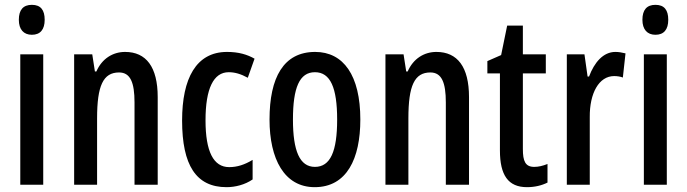

<svg xmlns="http://www.w3.org/2000/svg" viewBox="-20 -765 2845 795"><path d="M112 -745C76 -745 58 -724 58 -683C58 -643 78 -621 112 -621C147 -621 165 -643 165 -683C165 -723 149 -745 112 -745ZM159 -540H64V0H159Z M498 -550C447 -550 402 -522 379 -469H373L362 -540H287V0H382V-275C382 -410 407 -465 473 -465C520 -465 537 -423 537 -341V0H633V-363C633 -488 585 -550 498 -550Z M918 10C954 10 994 0 1026 -22V-103C993 -83 962 -73 929 -73C864 -73 831 -137 831 -267C831 -398 864 -466 927 -466C952 -466 977 -459 1006 -443L1034 -522C1004 -539 969 -550 920 -550C792 -550 734 -440 734 -266C734 -81 792 10 918 10Z M1472 -270C1472 -453 1402 -550 1285 -550C1154 -550 1096 -444 1096 -270C1096 -107 1157 10 1283 10C1416 10 1472 -108 1472 -270ZM1193 -270C1193 -402 1220 -466 1284 -466C1348 -466 1376 -402 1376 -270C1376 -138 1348 -74 1284 -74C1221 -74 1193 -140 1193 -270Z M1787 -550C1736 -550 1691 -522 1668 -469H1662L1651 -540H1576V0H1671V-275C1671 -410 1696 -465 1762 -465C1809 -465 1826 -423 1826 -341V0H1922V-363C1922 -488 1874 -550 1787 -550Z M2192 -74C2155 -74 2145 -98 2145 -148V-461H2240V-540H2145V-659H2080L2055 -537L1998 -512V-461H2050V-142C2050 -40 2084 10 2162 10C2194 10 2223 3 2247 -9V-86C2227 -78 2209 -74 2192 -74Z M2528 -550C2478 -550 2441 -507 2419 -448H2413L2400 -540H2327V0H2422V-280C2421 -379 2460 -450 2523 -450C2535 -450 2549 -448 2559 -444L2570 -544C2554 -548 2541 -550 2528 -550Z M2694 -745C2658 -745 2640 -724 2640 -683C2640 -643 2660 -621 2694 -621C2729 -621 2747 -643 2747 -683C2747 -723 2731 -745 2694 -745ZM2741 -540H2646V0H2741Z"/></svg>

Font: Noto Sans Gujarati ExtraCondensed Medium
Style: Regular
Weight: 500
Width: 2
Designer: Jelle Bosma - Monotype Design Team, Universal Thirst
Foundry: Monotype Imaging Inc.
Version: Version 2.106